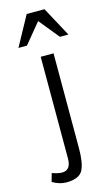

<svg xmlns="http://www.w3.org/2000/svg" viewBox="-129 -741 539 939"><g transform="rotate(-15 140.5 -272.0)"><path d="M110 -695H200L281 -545H238L155 -647L71 -545H28ZM122 -475H187V6Q187 78 170 113Q152 151 85 151Q50 151 15 130L27 88Q57 99 77 99Q122 99 122 40Z"/></g></svg>

Font: Pavanam
Style: Regular
Weight: 400
Designer: Tharique Azeez
Foundry: Tharique Azeez
Version: Version 1.86; ttfautohint (v1.3) -l 8 -r 50 -G 200 -x 14 -D 